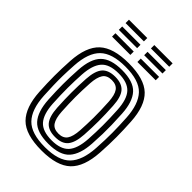

<svg xmlns="http://www.w3.org/2000/svg" viewBox="-228 -859 964 964"><g transform="rotate(45 254.0 -377.5)"><path d="M254.5 10Q140.5 10 92.5 -38.6Q44.5 -87.2 38.5 -191Q35 -251.5 35 -301.1Q35 -350.8 38.5 -410Q45 -517 95.1 -563.5Q145.2 -610 254.5 -610Q365.2 -610 414.4 -562.9Q463.5 -515.8 469.5 -410Q472.8 -354.5 473.1 -304.1Q473.5 -253.8 469.5 -191Q462.8 -84 413.2 -37Q363.8 10 254.5 10ZM254.5 -14Q350.5 -14 392.1 -56.9Q433.8 -99.8 439.5 -192.8Q443.5 -257.5 443.1 -304.8Q442.8 -352 439.5 -408.2Q434.2 -499.5 393.4 -542.8Q352.5 -586 254.5 -586Q159.5 -586 116.9 -544.2Q74.2 -502.5 68.5 -408.2Q65.8 -363.5 65.1 -329.2Q64.5 -295 65.5 -263Q66.5 -231 68.5 -192.5Q73.8 -100 115.4 -57Q157 -14 254.5 -14ZM254.5 -38Q172 -38 137.5 -76.1Q103 -114.2 98.2 -195.5Q95 -254.8 95 -302.4Q95 -350 98.5 -406.5Q103.5 -489.8 139.6 -525.9Q175.8 -562 254.5 -562Q336 -562 370.4 -524.5Q404.8 -487 409.5 -407Q412 -363.5 412.8 -330.1Q413.5 -296.8 412.8 -265.1Q412 -233.5 409.5 -194.5Q404.5 -114.8 370.4 -76.4Q336.2 -38 254.5 -38ZM254.5 -62Q317.5 -62 346.4 -93.4Q375.2 -124.8 379.8 -197.8Q383 -249 383.1 -296.9Q383.2 -344.8 379.8 -403.8Q375.8 -476 346.9 -507Q318 -538 254.5 -538Q188.2 -538 160.4 -505.2Q132.5 -472.5 128.2 -403.5Q125.2 -355 125 -306Q124.8 -257 128.2 -196.5Q132.5 -125.8 161 -93.9Q189.5 -62 254.5 -62ZM254.5 -86Q206.2 -86 184 -112Q161.8 -138 158.2 -197.8Q155 -253.8 155 -301.4Q155 -349 158.2 -402.5Q162 -462.8 184.5 -488.4Q207 -514 254.5 -514Q302.2 -514 324.4 -488.2Q346.5 -462.5 349.8 -403Q353.2 -344.5 353.1 -297.5Q353 -250.5 349.8 -198.5Q346 -139 324.2 -112.5Q302.5 -86 254.5 -86ZM254.5 -110Q287 -110 301.9 -131.2Q316.8 -152.5 319.8 -200.2Q322.5 -245.2 323 -291.6Q323.5 -338 319.8 -401.5Q317.2 -448 302.2 -469Q287.2 -490 254.5 -490Q219.8 -490 205.4 -467.8Q191 -445.5 188.2 -400.8Q184.8 -343.5 184.9 -299.9Q185 -256.2 188.2 -199.5Q191 -153.5 205.8 -131.8Q220.5 -110 254.5 -110ZM280.5 -741V-765H410.5V-741ZM100.5 -741V-765H230.5V-741ZM100.5 -693V-717H230.5V-693ZM280.5 -693V-717H410.5V-693ZM100.5 -645V-669H230.5V-645ZM280.5 -645V-669H410.5V-645Z"/></g></svg>

Font: Big Shoulders Inline Text Black
Style: Regular
Weight: 900
Designer: Patric King
Foundry: XO Type Co
Version: Version 1.000